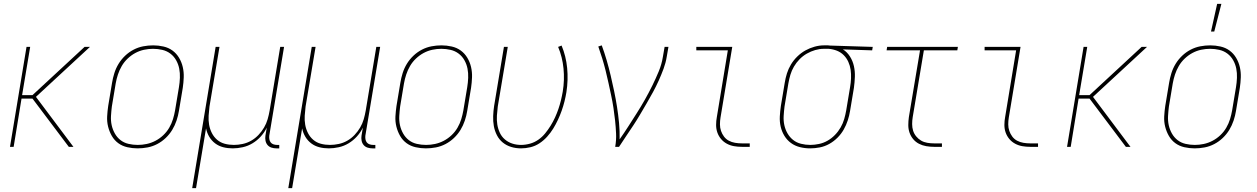

<svg xmlns="http://www.w3.org/2000/svg" viewBox="-20 -764 6540 999"><path d="M32 0 118 -520H137L95 -269H149L420 -520H448L167 -260L362 0H338L149 -251H92L51 0Z M696 8Q669 8 642.5 2Q616 -4 595.5 -19Q575 -34 562 -56.5Q549 -79 542.5 -105Q536 -131 537.5 -158.5Q539 -186 543 -213L563 -333Q567 -358 575 -383.5Q583 -409 597 -432Q611 -455 631 -474Q651 -493 675 -505.5Q699 -518 725 -523Q751 -528 777 -528Q804 -528 830.5 -522Q857 -516 877.5 -501Q898 -486 911.5 -463.5Q925 -441 931 -415Q937 -389 936 -361.5Q935 -334 931 -307L911 -187Q907 -162 898.5 -136.5Q890 -111 876 -88Q862 -65 842 -46Q822 -27 798 -14.5Q774 -2 748 3Q722 8 696 8ZM697 -10Q720 -10 743.5 -15Q767 -20 789 -31.5Q811 -43 829.5 -60.5Q848 -78 860.5 -99.5Q873 -121 880 -144Q887 -167 891 -190L911 -310Q915 -334 916 -359Q917 -384 912.5 -407Q908 -430 896.5 -450.5Q885 -471 866.5 -485Q848 -499 824.5 -504.5Q801 -510 776 -510Q753 -510 729.5 -505Q706 -500 684.5 -488.5Q663 -477 644.5 -459.5Q626 -442 613.5 -420.5Q601 -399 593.5 -376Q586 -353 582 -330L562 -210Q559 -186 557.5 -161Q556 -136 561 -113Q566 -90 577.5 -69.5Q589 -49 607 -35Q625 -21 648.5 -15.5Q672 -10 697 -10Z M980 215 1102 -520H1122L1070 -210Q1067 -186 1065.5 -162Q1064 -138 1068 -115Q1072 -92 1082.5 -71.5Q1093 -51 1110 -36.5Q1127 -22 1149.5 -16Q1172 -10 1197 -10Q1219 -10 1242.5 -15Q1266 -20 1287 -32Q1308 -44 1325 -62Q1342 -80 1354 -100.5Q1366 -121 1372.5 -143.5Q1379 -166 1383 -189L1438 -520H1458L1381 -58Q1380 -49 1381.5 -39.5Q1383 -30 1388.5 -23Q1394 -16 1403 -13Q1412 -10 1421 -10H1433V8H1418Q1405 8 1392.5 4Q1380 0 1372 -9.5Q1364 -19 1361.5 -32Q1359 -45 1361 -58L1368 -100Q1356 -75 1337 -54Q1318 -33 1294 -18.5Q1270 -4 1243 2Q1216 8 1191 8Q1165 8 1141.5 2Q1118 -4 1099.5 -18Q1081 -32 1069 -52Q1057 -72 1052 -96L1000 215Z M1480 215 1602 -520H1622L1570 -210Q1567 -186 1565.5 -162Q1564 -138 1568 -115Q1572 -92 1582.5 -71.5Q1593 -51 1610 -36.5Q1627 -22 1649.5 -16Q1672 -10 1697 -10Q1719 -10 1742.5 -15Q1766 -20 1787 -32Q1808 -44 1825 -62Q1842 -80 1854 -100.5Q1866 -121 1872.5 -143.5Q1879 -166 1883 -189L1938 -520H1958L1881 -58Q1880 -49 1881.5 -39.5Q1883 -30 1888.5 -23Q1894 -16 1903 -13Q1912 -10 1921 -10H1933V8H1918Q1905 8 1892.5 4Q1880 0 1872 -9.5Q1864 -19 1861.5 -32Q1859 -45 1861 -58L1868 -100Q1856 -75 1837 -54Q1818 -33 1794 -18.5Q1770 -4 1743 2Q1716 8 1691 8Q1665 8 1641.5 2Q1618 -4 1599.5 -18Q1581 -32 1569 -52Q1557 -72 1552 -96L1500 215Z M2196 8Q2169 8 2142.5 2Q2116 -4 2095.5 -19Q2075 -34 2062 -56.5Q2049 -79 2042.5 -105Q2036 -131 2037.5 -158.5Q2039 -186 2043 -213L2063 -333Q2067 -358 2075 -383.5Q2083 -409 2097 -432Q2111 -455 2131 -474Q2151 -493 2175 -505.5Q2199 -518 2225 -523Q2251 -528 2277 -528Q2304 -528 2330.5 -522Q2357 -516 2377.5 -501Q2398 -486 2411.5 -463.5Q2425 -441 2431 -415Q2437 -389 2436 -361.5Q2435 -334 2431 -307L2411 -187Q2407 -162 2398.5 -136.5Q2390 -111 2376 -88Q2362 -65 2342 -46Q2322 -27 2298 -14.5Q2274 -2 2248 3Q2222 8 2196 8ZM2197 -10Q2220 -10 2243.5 -15Q2267 -20 2289 -31.5Q2311 -43 2329.5 -60.5Q2348 -78 2360.5 -99.5Q2373 -121 2380 -144Q2387 -167 2391 -190L2411 -310Q2415 -334 2416 -359Q2417 -384 2412.5 -407Q2408 -430 2396.5 -450.5Q2385 -471 2366.5 -485Q2348 -499 2324.5 -504.5Q2301 -510 2276 -510Q2253 -510 2229.5 -505Q2206 -500 2184.5 -488.5Q2163 -477 2144.5 -459.5Q2126 -442 2113.5 -420.5Q2101 -399 2093.5 -376Q2086 -353 2082 -330L2062 -210Q2059 -186 2057.5 -161Q2056 -136 2061 -113Q2066 -90 2077.5 -69.5Q2089 -49 2107 -35Q2125 -21 2148.5 -15.5Q2172 -10 2197 -10Z M2691 8Q2664 8 2639.5 0.5Q2615 -7 2596 -22.5Q2577 -38 2565.5 -60.5Q2554 -83 2549.5 -108Q2545 -133 2546 -160Q2547 -187 2551 -213L2602 -520H2622L2570 -210Q2567 -186 2565.5 -162.5Q2564 -139 2567.5 -116.5Q2571 -94 2580.5 -73.5Q2590 -53 2607 -38.5Q2624 -24 2645.5 -17Q2667 -10 2691 -10Q2714 -10 2737.5 -16.5Q2761 -23 2781 -37Q2801 -51 2816.5 -70Q2832 -89 2845 -110Q2858 -131 2868 -153Q2878 -175 2885.5 -197Q2893 -219 2898.5 -241.5Q2904 -264 2908 -287Q2918 -348 2912 -408Q2906 -468 2884 -520L2902 -527Q2925 -472 2931 -410Q2937 -348 2927 -284Q2923 -260 2917 -236Q2911 -212 2902.5 -188Q2894 -164 2883 -140.5Q2872 -117 2858.5 -95Q2845 -73 2827 -53Q2809 -33 2787 -18.5Q2765 -4 2740 2Q2715 8 2691 8Z M3181 0Q3187 -35 3185.5 -69Q3184 -103 3180.5 -136Q3177 -169 3172 -202Q3167 -235 3160 -267.5Q3153 -300 3146 -332.5Q3139 -365 3131 -397Q3123 -429 3113.5 -460Q3104 -491 3093 -522L3111 -528Q3125 -490 3136.5 -450.5Q3148 -411 3157.5 -370.5Q3167 -330 3175.5 -289.5Q3184 -249 3190.5 -207.5Q3197 -166 3201 -124Q3205 -82 3204 -39Q3228 -73 3250 -107.5Q3272 -142 3294 -176.5Q3316 -211 3336 -246.5Q3356 -282 3374 -318.5Q3392 -355 3407.5 -392.5Q3423 -430 3429 -468L3438 -520H3458L3449 -468Q3444 -437 3432.5 -406Q3421 -375 3407.5 -345Q3394 -315 3378 -285.5Q3362 -256 3345 -227Q3328 -198 3311 -169Q3294 -140 3275.5 -112Q3257 -84 3238 -56Q3219 -28 3201 0Z M3840 0Q3819 0 3799 -3.5Q3779 -7 3761.5 -16.5Q3744 -26 3731.5 -41Q3719 -56 3712.5 -74.5Q3706 -93 3706 -114Q3706 -135 3710 -156L3767 -502H3603V-520H3790L3729 -153Q3726 -135 3726 -117Q3726 -99 3731.5 -83Q3737 -67 3747 -53.5Q3757 -40 3772 -32Q3787 -24 3804.5 -21Q3822 -18 3840 -18H3881V0Z M4195 8Q4168 8 4142 1.5Q4116 -5 4095.5 -20Q4075 -35 4061.5 -57Q4048 -79 4042 -105Q4036 -131 4037.5 -158.5Q4039 -186 4043 -213L4063 -333Q4067 -358 4074.5 -382Q4082 -406 4095.5 -428.5Q4109 -451 4128.5 -470Q4148 -489 4170.5 -501.5Q4193 -514 4218 -521Q4243 -528 4267 -528H4281Q4285 -528 4289 -528Q4293 -528 4297 -527L4521 -520L4518 -502L4366 -507Q4388 -493 4402.5 -470Q4417 -447 4423 -420Q4429 -393 4428 -364.5Q4427 -336 4423 -307L4403 -187Q4399 -162 4391 -137.5Q4383 -113 4370 -90Q4357 -67 4337.5 -47.5Q4318 -28 4294.5 -15Q4271 -2 4245.5 3Q4220 8 4195 8ZM4196 -10Q4218 -10 4241.5 -15Q4265 -20 4286 -32Q4307 -44 4324.5 -62Q4342 -80 4354 -101Q4366 -122 4372.5 -144.5Q4379 -167 4383 -190L4403 -310Q4407 -333 4408 -356Q4409 -379 4406 -400.5Q4403 -422 4394 -442Q4385 -462 4370 -477Q4355 -492 4335 -500Q4315 -508 4292 -510H4266Q4244 -510 4221.5 -503.5Q4199 -497 4178 -485Q4157 -473 4140 -455.5Q4123 -438 4111 -417.5Q4099 -397 4092.5 -375Q4086 -353 4082 -330L4062 -210Q4059 -186 4057.5 -161Q4056 -136 4061 -113Q4066 -90 4077.5 -70Q4089 -50 4106.5 -36Q4124 -22 4147.5 -16Q4171 -10 4196 -10Z M4840 0Q4819 0 4799 -3.5Q4779 -7 4761.5 -16Q4744 -25 4731.5 -40Q4719 -55 4712.5 -73.5Q4706 -92 4706 -113Q4706 -134 4709 -155L4767 -502H4593L4596 -520H4964L4961 -502H4787L4729 -155Q4726 -137 4726 -118.5Q4726 -100 4731 -84Q4736 -68 4747 -54.5Q4758 -41 4772.5 -32.5Q4787 -24 4804.5 -21Q4822 -18 4840 -18H4881V0Z M5340 0Q5319 0 5299 -3.5Q5279 -7 5261.5 -16.5Q5244 -26 5231.5 -41Q5219 -56 5212.5 -74.5Q5206 -93 5206 -114Q5206 -135 5210 -156L5267 -502H5103V-520H5290L5229 -153Q5226 -135 5226 -117Q5226 -99 5231.5 -83Q5237 -67 5247 -53.5Q5257 -40 5272 -32Q5287 -24 5304.5 -21Q5322 -18 5340 -18H5381V0Z M5532 0 5618 -520H5637L5595 -269H5649L5920 -520H5948L5667 -260L5862 0H5838L5649 -251H5592L5551 0Z M6281 -600 6313 -744H6335L6298 -600ZM6196 8Q6169 8 6142.5 2Q6116 -4 6095.5 -19Q6075 -34 6062 -56.5Q6049 -79 6042.5 -105Q6036 -131 6037.5 -158.5Q6039 -186 6043 -213L6063 -333Q6067 -358 6075 -383.5Q6083 -409 6097 -432Q6111 -455 6131 -474Q6151 -493 6175 -505.5Q6199 -518 6225 -523Q6251 -528 6277 -528Q6304 -528 6330.5 -522Q6357 -516 6377.5 -501Q6398 -486 6411.5 -463.5Q6425 -441 6431 -415Q6437 -389 6436 -361.5Q6435 -334 6431 -307L6411 -187Q6407 -162 6398.5 -136.5Q6390 -111 6376 -88Q6362 -65 6342 -46Q6322 -27 6298 -14.5Q6274 -2 6248 3Q6222 8 6196 8ZM6197 -10Q6220 -10 6243.5 -15Q6267 -20 6289 -31.5Q6311 -43 6329.5 -60.5Q6348 -78 6360.5 -99.5Q6373 -121 6380 -144Q6387 -167 6391 -190L6411 -310Q6415 -334 6416 -359Q6417 -384 6412.5 -407Q6408 -430 6396.5 -450.5Q6385 -471 6366.5 -485Q6348 -499 6324.5 -504.5Q6301 -510 6276 -510Q6253 -510 6229.5 -505Q6206 -500 6184.5 -488.5Q6163 -477 6144.5 -459.5Q6126 -442 6113.5 -420.5Q6101 -399 6093.5 -376Q6086 -353 6082 -330L6062 -210Q6059 -186 6057.5 -161Q6056 -136 6061 -113Q6066 -90 6077.5 -69.5Q6089 -49 6107 -35Q6125 -21 6148.5 -15.5Q6172 -10 6197 -10Z"/></svg>

Font: Iosevka SS18 Thin
Style: Italic
Weight: 100
Italic angle: -9°
Monospace: yes
Designer: Belleve Invis
Foundry: Belleve Invis
Version: Version 25.1.1; ttfautohint (v1.8.4)